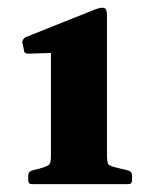

<svg xmlns="http://www.w3.org/2000/svg" viewBox="-20 -921 390 490"><path d="M307 -486Q317 -483 317 -473V-461Q317 -451 307 -451H62Q52 -451 52 -461V-473Q52 -483 62 -486L82 -491Q103 -497 106.5 -502Q110 -507 110 -525V-820L179 -788L52 -784Q41 -784 41 -794L37 -812Q37 -821 45 -826L223 -897Q239 -903 246 -900.5Q253 -898 253 -883V-528Q253 -507 256.5 -502Q260 -497 278 -493Z"/></svg>

Font: Hahmlet ExtraBold
Style: Regular
Weight: 800
Designer: Minjoo Ham & Mark Frömberg
Foundry: hypertype
Version: Version 1.002